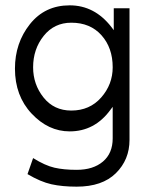

<svg xmlns="http://www.w3.org/2000/svg" viewBox="-20 -502 550 719"><path d="M241 -10Q161 -10 98.5 -76.5Q36 -143 36 -245Q36 -341 92 -411.5Q148 -482 241 -482Q334 -482 397 -401L406 -389V-471H465V22Q465 96 414 146.5Q363 197 267 197Q213 197 172.5 188Q132 179 83 150L104 90Q149 118 184 126Q219 134 267 134Q329 134 365.5 103Q402 72 402 16V-102L393 -90Q334 -10 241 -10ZM247 -417Q183 -417 143.5 -367.5Q104 -318 104 -250Q104 -186 143 -137Q182 -88 247 -88Q316 -88 359 -137Q402 -186 402 -250Q402 -323 360 -370Q318 -417 247 -417Z"/></svg>

Font: Charger Pro
Style: Lit
Weight: 300
Designer: Jasper
Foundry: Cannot Into Space Fonts
Version: Version 1.09